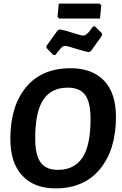

<svg xmlns="http://www.w3.org/2000/svg" viewBox="-20 -1028 671 1058"><path d="M529 -1008 538 -999 531 -926H306L297 -936L304 -1008ZM504 -882 542 -844V-832L480 -745L468 -741Q448 -744 399 -759.5Q350 -775 340 -775Q336 -775 332 -774Q328 -773 324 -770Q320 -767 317 -764Q314 -761 309.5 -755.5Q305 -750 302 -746.5Q299 -743 293.5 -736Q288 -729 285 -725H274L236 -764V-775L298 -861L310 -866Q331 -863 379.5 -847.5Q428 -832 438 -832Q442 -832 446 -833Q450 -834 454 -837.5Q458 -841 461.5 -843.5Q465 -846 469.5 -851.5Q474 -857 476.5 -860.5Q479 -864 484.5 -871.5Q490 -879 493 -882ZM369 -652Q488 -652 553.5 -583.5Q619 -515 619 -384Q619 -204 531.5 -97Q444 10 286 10Q168 10 102.5 -60.5Q37 -131 37 -263Q37 -443 123.5 -547.5Q210 -652 369 -652ZM353 -545Q263 -545 218.5 -478.5Q174 -412 174 -266Q174 -175 203.5 -133.5Q233 -92 299 -92Q389 -92 434 -159Q479 -226 479 -373Q479 -464 449.5 -504.5Q420 -545 353 -545Z"/></svg>

Font: Alegreya Sans SC
Style: Bold Italic
Weight: 700
Italic angle: -7°
Designer: Juan Pablo del Peral
Foundry: Huerta Tipografica
Version: Version 2.007